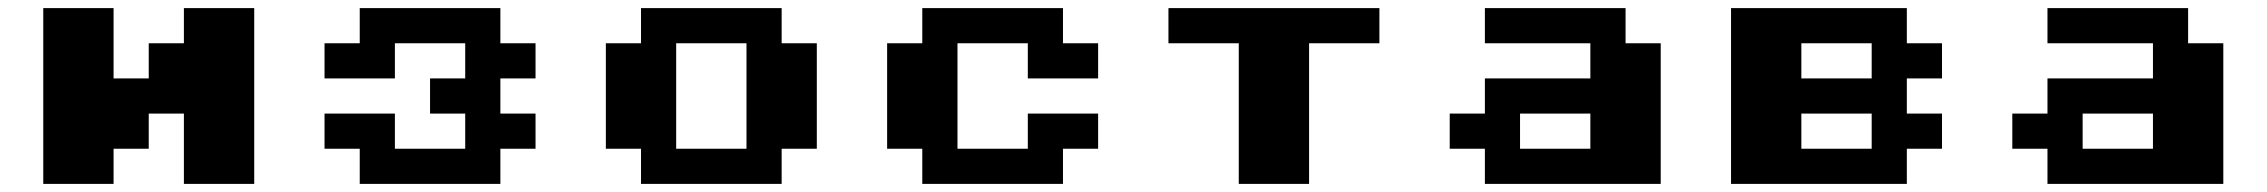

<svg xmlns="http://www.w3.org/2000/svg" viewBox="-20 -454 5596 474"><path d="M434 0V-173.6H347.2V-86.8H260.4V0H86.8V-434H260.4V-260.4H347.2V-347.2H434V-434H607.6V0Z M868.1 -86.8H781.2V-173.6H954.9V-86.8H1128.5V-173.6H1041.7V-260.4H1128.5V-347.2H954.9V-260.4H781.2V-347.2H868.1V-434H1215.3V-347.2H1302.1V-260.4H1215.3V-173.6H1302.1V-86.8H1215.3V0H868.1Z M1562.5 0V-86.8H1475.7V-347.2H1562.5V-434H1909.7V-347.2H1996.5V-86.8H1909.7V0ZM1649.3 -86.8H1822.9V-347.2H1649.3Z M2517.4 -173.6H2691V-86.8H2604.2V0H2256.9V-86.8H2170.1V-347.2H2256.9V-434H2604.2V-347.2H2691V-260.4H2517.4V-347.2H2343.8V-86.8H2517.4Z M3038.2 0V-347.2H2864.6V-434H3385.4V-347.2H3211.8V0Z M3645.8 0V-86.8H3559V-173.6H3645.8V-260.4H3906.2V-347.2H3645.8V-434H3993.1V-347.2H4079.9V0ZM3732.6 -86.8H3906.2V-173.6H3732.6Z M4253.5 0V-434H4687.5V-347.2H4774.3V-260.4H4687.5V-173.6H4774.3V-86.8H4687.5V0ZM4427.1 -260.4H4600.7V-347.2H4427.1ZM4427.1 -86.8H4600.7V-173.6H4427.1Z M5034.7 0V-86.8H4947.9V-173.6H5034.7V-260.4H5295.1V-347.2H5034.7V-434H5381.9V-347.2H5468.8V0ZM5121.5 -86.8H5295.1V-173.6H5121.5Z"/></svg>

Font: 8-bit Operator+ 8
Style: Bold
Weight: 700
Designer: GrandChaos9000
Version: Version 1.3.0 - August 1, 2014